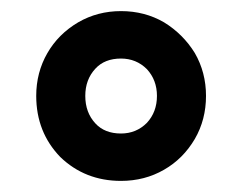

<svg xmlns="http://www.w3.org/2000/svg" viewBox="-20 -726 434 344"><path d="M87.9 -444.8Q44.9 -489.3 44.9 -554.2Q44.9 -596.2 64.9 -630.9Q84.5 -665 120.1 -686Q154.8 -706.1 196.8 -706.1Q239.3 -706.1 273.9 -686Q308.1 -665 329.1 -630.9Q349.1 -596.2 349.1 -554.2Q349.1 -511.7 329.1 -477.1Q308.1 -441.4 273.9 -421.9Q239.3 -401.9 196.8 -401.9Q132.3 -401.9 87.9 -444.8ZM243.2 -505.9Q261.2 -525.4 261.2 -554.2Q261.2 -582.5 243.2 -602.1Q224.1 -621.1 196.8 -621.1Q167.5 -621.1 150.9 -603Q132.8 -583.5 132.8 -554.2Q132.8 -524.4 150.9 -504.9Q167.5 -486.8 196.8 -486.8Q224.1 -486.8 243.2 -505.9Z"/></svg>

Font: D-DIN-PRO ExtraBold
Style: Bold
Weight: 800
Designer: Charles Nix
Foundry: CyberFei
Version: Version 1.000;hotconv 1.0.109;makeotfexe 2.5.65596